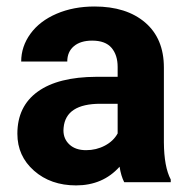

<svg xmlns="http://www.w3.org/2000/svg" viewBox="-20 -558 576 588"><path d="M360.4 0Q350.6 -19 346.2 -47.4Q294.9 9.8 212.9 9.8Q135.3 9.8 84.2 -35.2Q33.2 -80.1 33.2 -148.4Q33.2 -232.4 95.5 -277.3Q157.7 -322.3 275.4 -322.8H340.3V-353Q340.3 -389.6 321.5 -411.6Q302.7 -433.6 262.2 -433.6Q226.6 -433.6 206.3 -416.5Q186 -399.4 186 -369.6H44.9Q44.9 -415.5 73.2 -454.6Q101.6 -493.7 153.3 -515.9Q205.1 -538.1 269.5 -538.1Q367.2 -538.1 424.6 -489Q481.9 -439.9 481.9 -351.1V-122.1Q482.4 -46.9 502.9 -8.3V0ZM243.7 -98.1Q274.9 -98.1 301.3 -112.1Q327.6 -126 340.3 -149.4V-240.2H287.6Q181.6 -240.2 174.8 -167L174.3 -158.7Q174.3 -132.3 192.9 -115.2Q211.4 -98.1 243.7 -98.1Z"/></svg>

Font: Roboto-o
Style: o-Bold
Weight: 700
Designer: Google
Version: Version 2.134; 2016; ttfautohint (v1.6)